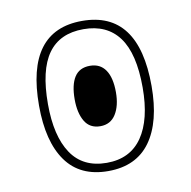

<svg xmlns="http://www.w3.org/2000/svg" viewBox="-59 -514 569 573"><g transform="rotate(-10 225.0 -227.5)"><path d="M225 0Q140 0 97.5 -59.5Q55 -119 55 -228Q55 -455 225 -455Q396 -455 396 -228Q396 -119 353 -59.5Q310 0 225 0ZM225 -25Q296 -25 332.5 -78Q369 -131 369 -228Q369 -331 332.5 -380.5Q296 -430 225 -430Q153 -430 117.5 -380.5Q82 -331 82 -228Q82 -131 117.5 -78Q153 -25 225 -25ZM225 -136Q193 -136 178 -161.5Q163 -187 163 -228Q163 -272 178 -295.5Q193 -319 225 -319Q256 -319 272 -295.5Q288 -272 288 -228Q288 -187 272 -161.5Q256 -136 225 -136Z"/></g></svg>

Font: Noto Sans Thai UI Cond Thin
Style: Regular
Weight: 100
Width: 3
Designer: Monotype Design Team
Foundry: Monotype Imaging Inc.
Version: Version 2.000